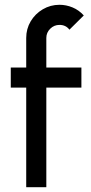

<svg xmlns="http://www.w3.org/2000/svg" viewBox="-20 -782 382 802"><path d="M173.5 -623.5V-500H320V-416H173.5V0H89.5V-416H25V-500H89.5V-623.5Q89.5 -661.5 108.2 -693Q127 -724.5 158.8 -743.2Q190.5 -762 228.5 -762Q256.5 -762 283 -751Q309.5 -740 330 -717.5L270 -658Q255 -678 228.5 -678Q206 -678 189.8 -662Q173.5 -646 173.5 -623.5Z"/></svg>

Font: Urbanist Medium
Style: Regular
Weight: 500
Designer: Corey Hu
Foundry: Corey Hu
Version: Version 1.321; ttfautohint (v1.8.4.7-5d5b)